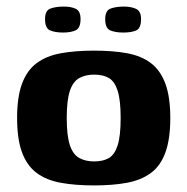

<svg xmlns="http://www.w3.org/2000/svg" viewBox="-20 -558 570 584"><path d="M266 6Q209 6 165 -2Q121 -10 91.5 -32Q62 -54 47 -94.5Q32 -135 32 -199Q32 -263 47 -303.5Q62 -344 91.5 -366Q121 -388 165 -396Q209 -404 266 -404Q324 -404 367 -396Q410 -388 439 -366Q468 -344 483 -303.5Q498 -263 498 -199Q498 -135 483 -94Q468 -53 438.5 -31.5Q409 -10 366 -2Q323 6 266 6ZM266 -67Q294 -67 311.5 -77.5Q329 -88 338 -116.5Q347 -145 347 -199Q347 -253 338 -281.5Q329 -310 311.5 -320.5Q294 -331 266 -331Q240 -331 221 -320.5Q202 -310 192.5 -281.5Q183 -253 183 -199Q183 -145 192.5 -116.5Q202 -88 221 -77.5Q240 -67 266 -67ZM355 -459Q331 -459 315.5 -465.5Q300 -472 300 -500Q300 -526 316.5 -532Q333 -538 357 -538Q379 -538 394 -531Q409 -524 409 -500Q409 -472 394.5 -465.5Q380 -459 355 -459ZM172 -459Q148 -459 132.5 -465.5Q117 -472 117 -500Q117 -526 133.5 -532Q150 -538 174 -538Q197 -538 211 -531Q225 -524 225 -500Q225 -473 210.5 -466Q196 -459 172 -459Z"/></svg>

Font: Genos Thin
Style: Bold
Weight: 700
Version: Version 1.010